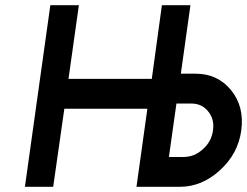

<svg xmlns="http://www.w3.org/2000/svg" viewBox="-20 -720 952 740"><path d="M76 0H185L228 -301H548L506 0H673Q758 0 828 -64Q898 -128 910 -218Q922 -309 871 -372Q819 -436 734 -436H677L714 -700H604L565 -416H244L284 -700H174ZM660 -321H717Q758 -321 782 -291Q807 -261 801 -218Q795 -174 762 -145Q729 -115 688 -115H631Z"/></svg>

Font: Unageo
Style: SemiBold-Italic
Weight: 600
Designer: Richard Sepsi
Foundry: Richard Sepsi
Version: Version 2.000